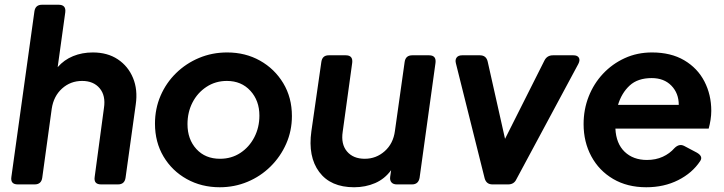

<svg xmlns="http://www.w3.org/2000/svg" viewBox="-20 -777 3052 809"><path d="M55 0Q23 0 28 -32L125 -729Q129 -757 157 -757H227Q259 -757 255 -725L223 -494Q250 -525 288 -540.5Q326 -556 371 -556Q433 -556 476.5 -527Q520 -498 540.5 -448.5Q561 -399 552 -337L509 -28Q505 0 477 0H406Q374 0 379 -32L418 -322Q426 -374 400 -405Q374 -436 326 -436Q277 -436 241.5 -404Q206 -372 198 -319L158 -28Q154 0 126 0Z M906 12Q829 12 767 -22.5Q705 -57 669 -117.5Q633 -178 633 -256Q633 -319 656.5 -373.5Q680 -428 722 -469Q764 -510 819 -533Q874 -556 937 -556Q1014 -556 1075.5 -521.5Q1137 -487 1173.5 -426.5Q1210 -366 1210 -288Q1210 -226 1186 -171.5Q1162 -117 1120 -75.5Q1078 -34 1023 -11Q968 12 906 12ZM907 -108Q955 -108 992.5 -132.5Q1030 -157 1051.5 -198.5Q1073 -240 1073 -290Q1073 -353 1035 -394.5Q997 -436 936 -436Q888 -436 850 -411Q812 -386 791 -345Q770 -304 770 -254Q770 -190 807.5 -149Q845 -108 907 -108Z M1472 12Q1373 12 1325 -52.5Q1277 -117 1292 -224L1334 -516Q1338 -544 1365 -544H1437Q1468 -544 1464 -512L1424 -222Q1416 -170 1442 -139Q1468 -108 1517 -108Q1565 -108 1601 -140Q1637 -172 1644 -225L1685 -516Q1689 -544 1717 -544H1788Q1819 -544 1815 -512L1748 -28Q1743 0 1716 0H1652Q1637 0 1629.5 -8.5Q1622 -17 1624 -32L1628 -60Q1601 -23 1560.5 -5.5Q1520 12 1472 12Z M2055 0Q2029 0 2022 -26L1901 -510Q1897 -525 1904 -534.5Q1911 -544 1927 -544H2002Q2029 -544 2035 -517L2108 -192L2274 -522Q2285 -544 2310 -544H2396Q2413 -544 2419 -534Q2425 -524 2417 -508L2156 -22Q2146 0 2121 0Z M2703 12Q2623 12 2563.5 -23Q2504 -58 2471.5 -118.5Q2439 -179 2439 -254Q2439 -316 2460.5 -370.5Q2482 -425 2521 -466.5Q2560 -508 2612.5 -532Q2665 -556 2727 -556Q2807 -556 2863 -523Q2919 -490 2948 -434Q2977 -378 2977 -310Q2977 -292 2974 -272.5Q2971 -253 2966 -235H2573Q2576 -172 2612 -137.5Q2648 -103 2706 -103Q2743 -103 2772.5 -116.5Q2802 -130 2822 -153Q2842 -173 2863 -162L2916 -134Q2944 -118 2930 -98Q2897 -48 2837.5 -18Q2778 12 2703 12ZM2726 -448Q2667 -448 2633 -416.5Q2599 -385 2584 -335H2840Q2840 -384 2809 -416Q2778 -448 2726 -448Z"/></svg>

Font: Pitagon Sans Text Bold
Style: Italic
Weight: 700
Italic angle: -8°
Designer: Travis Tran
Foundry: Pitagon
Version: Version 1.001; ttfautohint (v1.8.4.7-5d5b);gftools[0.9.26]